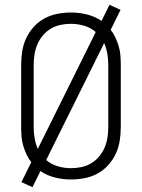

<svg xmlns="http://www.w3.org/2000/svg" viewBox="-20 -734 590 798"><path d="M115 44 69 23 110 -60Q98 -75 90 -92.5Q82 -110 76.5 -128.5Q71 -147 69.5 -166.5Q68 -186 68 -205V-465Q68 -493 72.5 -521.5Q77 -550 89 -575.5Q101 -601 120.5 -622.5Q140 -644 165 -657.5Q190 -671 218.5 -676.5Q247 -682 275 -682Q308 -682 341 -674Q374 -666 402 -647L435 -714L481 -693L440 -610Q452 -595 460 -577.5Q468 -560 473.5 -541.5Q479 -523 480.5 -503.5Q482 -484 482 -465V-205Q482 -177 477.5 -148.5Q473 -120 461 -94.5Q449 -69 429.5 -47.5Q410 -26 385 -12.5Q360 1 331.5 6.5Q303 12 275 12Q242 12 209 4Q176 -4 148 -23ZM137 -115 378 -601Q357 -619 330 -627Q303 -635 275 -635Q253 -635 231.5 -630.5Q210 -626 191.5 -615Q173 -604 158.5 -587Q144 -570 135.5 -550Q127 -530 123.5 -508.5Q120 -487 120 -465V-205Q120 -182 124 -159Q128 -136 137 -115ZM275 -35Q297 -35 318.5 -39.5Q340 -44 358.5 -55Q377 -66 391.5 -83Q406 -100 414.5 -120Q423 -140 426.5 -161.5Q430 -183 430 -205V-465Q430 -488 426 -511Q422 -534 413 -555L172 -69Q193 -51 220 -43Q247 -35 275 -35Z"/></svg>

Font: Lode Dark
Style: Regular
Weight: 400
Monospace: yes
Designer: Belleve Invis
Foundry: Belleve Invis
Version: Version 29.2.0; ttfautohint (v1.8.3)